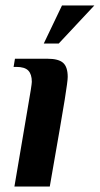

<svg xmlns="http://www.w3.org/2000/svg" viewBox="-20 -686 367 706"><path d="M81 -283Q97 -374 97 -385Q97 -413 84 -426.5Q71 -440 40 -440H30L35 -470H155Q195 -470 212 -455Q229 -440 229 -403Q229 -388 218 -319.5Q207 -251 163 0H33ZM141 -526 208 -666H327L196 -526Z"/></svg>

Font: Philosopher
Style: Bold Italic
Weight: 700
Italic angle: -10°
Designer: Jovanny Lemonad
Foundry: Jovanny Lemonad
Version: Version 2.000